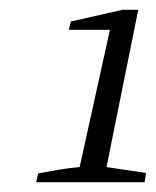

<svg xmlns="http://www.w3.org/2000/svg" viewBox="-20 -749 319 393"><path d="M54 -376 58 -394Q80 -398 100 -401.5Q120 -405 143 -407L205 -688H121L125 -705L231 -729H263L198 -407L279 -395L276 -376Z"/></svg>

Font: Piazzolla Light
Style: Italic
Weight: 300
Italic angle: -11.3°
Designer: Juan Pablo del Peral
Foundry: Huerta Tipografica
Version: Version 1.330